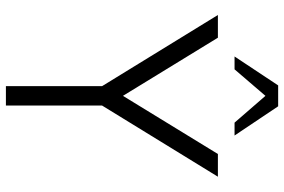

<svg xmlns="http://www.w3.org/2000/svg" viewBox="-172 -766 939 634"><g transform="rotate(90 297.0 -449.5)"><path d="M489 -700H564L329 -317.5V0H265V-317.5L30 -700H105L297 -386.5ZM331.5 -899 428 -755H385.5L297 -857L209.5 -755H167L262.5 -899Z"/></g></svg>

Font: Urbanist Light
Style: Regular
Weight: 300
Designer: Corey Hu
Foundry: Corey Hu
Version: Version 1.330; ttfautohint (v1.8.4.7-5d5b)